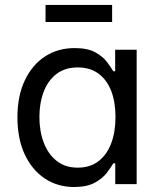

<svg xmlns="http://www.w3.org/2000/svg" viewBox="-20 -748 652 780"><path d="M281.2 11.7Q213.9 11.7 161.9 -22.9Q109.9 -57.6 80.3 -121.1Q50.8 -184.6 50.8 -271.5Q50.8 -357.9 80.6 -421.1Q110.4 -484.4 162.8 -518.6Q215.3 -552.7 283.2 -552.7Q335.9 -552.7 367.2 -535.4Q398.4 -518.1 415 -495.6Q431.6 -473.1 440.4 -458.5H447.8V-545.9H535.2V0H448.2V-84.5H440.4Q431.6 -69.3 414.3 -46.4Q397 -23.4 365.2 -5.9Q333.5 11.7 281.2 11.7ZM295.9 -66.9Q345.7 -66.9 379.9 -93Q414.1 -119.1 431.6 -165.5Q449.2 -211.9 449.2 -272.5Q449.2 -333 431.9 -378.2Q414.6 -423.3 380.4 -448.7Q346.2 -474.1 295.9 -474.1Q244.1 -474.1 209.5 -447.5Q174.8 -420.9 157.5 -375.2Q140.1 -329.6 140.1 -272.5Q140.1 -215.3 157.7 -168.7Q175.3 -122.1 210 -94.5Q244.6 -66.9 295.9 -66.9ZM435.5 -728V-658.7H165V-728Z"/></svg>

Font: Atlassian Sans
Style: Regular
Weight: 400
Designer: Rasmus Andersson
Foundry: Modifications by Atlassian Pty Ltd, manufactured by rsms
Version: Version 4.001;git-9221beed3